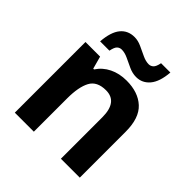

<svg xmlns="http://www.w3.org/2000/svg" viewBox="-201 -903 1049 1049"><g transform="rotate(45 324.0 -378.0)"><path d="M382 -556Q472 -556 524 -508Q576 -460 576 -355V0H430V-320Q430 -439 340 -439Q271 -439 246 -392Q221 -345 221 -258V0H74V-546H187L207 -473H213Q239 -513 283 -534.5Q327 -556 382 -556ZM128 -605Q134 -682 164 -718.5Q194 -755 245 -755Q272 -755 300 -742Q328 -729 354.5 -716.5Q381 -704 404 -704Q419 -704 430.5 -714.5Q442 -725 448 -756H520Q514 -680 483 -643Q452 -606 405 -606Q376 -606 348 -619Q320 -632 293.5 -644.5Q267 -657 244 -657Q228 -657 217 -646.5Q206 -636 200 -605Z"/></g></svg>

Font: Noto Sans Syriac
Style: Bold
Weight: 700
Designer: Patrick Giasson and the Monotype Design Team
Foundry: Monotype Imaging Inc.
Version: Version 3.000; ttfautohint (v1.8.4.7-5d5b)